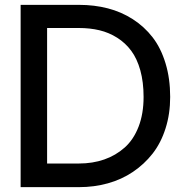

<svg xmlns="http://www.w3.org/2000/svg" viewBox="-20 -770 765 790"><path d="M64.9 -750H305.2Q368.2 -750 423.8 -735.6Q479.5 -721.2 526.6 -690.9Q573.7 -660.6 607.9 -616.5Q642.1 -572.3 661.1 -509.5Q680.2 -446.8 680.2 -371.1Q680.2 -301.3 661.1 -241.5Q642.1 -181.6 607.7 -137.7Q573.2 -93.8 526.6 -62.5Q480 -31.2 423.6 -15.6Q367.2 0 305.2 0H64.9ZM304.2 -97.2Q361.3 -97.2 408.9 -113.8Q456.5 -130.4 493.2 -163.1Q529.8 -195.8 550.3 -249Q570.8 -302.2 570.8 -371.1Q570.8 -432.1 557.4 -480.5Q543.9 -528.8 520 -561Q496.1 -593.3 462.2 -614.7Q428.2 -636.2 389.2 -645.5Q350.1 -654.8 304.2 -654.8H173.8V-97.2Z"/></svg>

Font: Oakes Grotesk Medium
Style: Regular
Weight: 500
Designer: Samuel Oakes
Foundry: Samuel Oakes
Version: Version 1.000;PS 001.000;hotconv 1.0.88;makeotf.lib2.5.64775